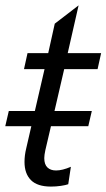

<svg xmlns="http://www.w3.org/2000/svg" viewBox="-25 -686 397 716"><path d="M214.4 -428.2 178.2 -272H317.4L304.2 -215.3H165L144 -125.5Q140.1 -107.4 140.1 -96.2Q140.1 -72.8 151.9 -61.5Q163.6 -50.3 184.1 -50.3Q207.5 -50.3 239.3 -64L229.5 1Q220.2 4.4 202.1 7.1Q184.1 9.8 165 9.8Q114.3 9.8 90.3 -14.4Q66.4 -38.6 66.4 -82Q66.4 -106.9 72.8 -132.8L91.8 -215.3H-5.4L7.8 -272H105L141.1 -428.2H64.5L77.6 -487.8H154.8L179.2 -597.7L268.1 -666L227.5 -487.8H352.1L338.9 -428.2Z"/></svg>

Font: Acari Sans
Style: Italic
Weight: 400
Italic angle: -13°
Designer: Alfredo Marco Pradil and Stefan Peev
Foundry: Hanken Design Co.
Version: Version 1.045;January 11, 2019;FontCreator 11.5.0.2425 64-bi